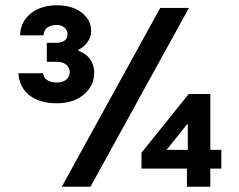

<svg xmlns="http://www.w3.org/2000/svg" viewBox="-20 -705 902 725"><path d="M194.2 -315Q131.7 -315 92.9 -343.8Q54.2 -372.5 49.2 -428.3H142.5Q145 -410.8 158.8 -402.1Q172.5 -393.3 193.3 -393.3Q216.7 -393.3 230 -404.2Q243.3 -415 243.3 -433.3Q243.3 -450 230 -460.8Q216.7 -471.7 193.3 -471.7H156.7V-543.3H193.3Q210.8 -543.3 222.9 -551.2Q235 -559.2 235 -575.8Q235 -590.8 223.3 -600.8Q211.7 -610.8 193.3 -610.8Q173.3 -610.8 159.6 -601.7Q145.8 -592.5 144.2 -571.7H55.8Q57.5 -623.3 96.2 -654.2Q135 -685 195 -685Q253.3 -685 288.8 -657.1Q324.2 -629.2 324.2 -587.5Q324.2 -565.8 311.2 -547.1Q298.3 -528.3 275.8 -516.7V-513.3Q305 -503.3 320.4 -481.2Q335.8 -459.2 335.8 -430Q335.8 -381.7 296.7 -348.3Q257.5 -315 194.2 -315ZM685.8 0V-68.3H514.2V-128.3L692.5 -350H774.2V-139.2H815.8V-68.3H774.2V0ZM609.2 -139.2H689.2V-235H685.8ZM213.3 0 585 -675H693.3L321.7 0Z"/></svg>

Font: Funnel Sans Light
Style: Bold
Weight: 700
Version: Version 1.000